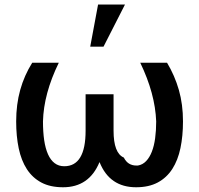

<svg xmlns="http://www.w3.org/2000/svg" viewBox="-20 -800 862 831"><path d="M428 -598H370.5L404.5 -780.5H521ZM569 10.5Q454.5 10.5 411 -98H410.5Q365.5 10.5 253 10.5Q197.5 10.5 159 -10Q120.5 -30.5 96.2 -68Q72 -105.5 61 -158Q50 -210.5 50 -274.5Q50 -348 67.5 -410.8Q85 -473.5 119.5 -528.5H234.5Q169 -394.5 166 -274.5Q166 -229.5 171.2 -193.5Q176.5 -157.5 187.8 -132.2Q199 -107 216.5 -93.8Q234 -80.5 258 -80.5Q350.5 -80.5 350.5 -234.5V-392H471.5V-234.5Q471.5 -137 516 -118Q533 -83.5 570.5 -83.5Q573.5 -83.5 576.5 -83.5Q597.5 -87 612.5 -102.8Q627.5 -118.5 637.2 -143.5Q647 -168.5 651.5 -202Q656 -235.5 656 -274.5Q651.5 -395 587 -528.5H703Q736.5 -472.5 754.2 -410.5Q772 -348.5 772 -274.5Q772 -211.5 761 -159Q750 -106.5 725.8 -68.8Q701.5 -31 662.8 -10.2Q624 10.5 569 10.5Z"/></svg>

Font: Roberto Sans Medium
Style: Regular
Weight: 500
Designer: Google (font) & Cristiano Sobral (main changes)
Version: Version 1.000;October 12, 2021;FontCreator 14.0.0.2814 64-bi